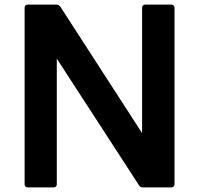

<svg xmlns="http://www.w3.org/2000/svg" viewBox="-20 -778 865 835"><path d="M101 37H213C222 37 227 32 227 23V-523L584 27C588 34 593 37 601 37H725C733 37 739 32 739 23V-744C739 -753 733 -758 725 -758H612C603 -758 598 -753 598 -744V-199L243 -748C238 -755 233 -758 225 -758H101C92 -758 87 -753 87 -744V23C87 32 92 37 101 37Z"/></svg>

Font: LINE Seed JP_OTF Bold
Style: Regular
Weight: 700
Designer: LINE & Fontrix & Fontworks
Version: Version 1.009